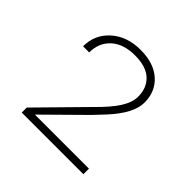

<svg xmlns="http://www.w3.org/2000/svg" viewBox="-115 -812 584 584"><g transform="rotate(45 177.5 -519.5)"><path d="M317.9 -324.2H52.7V-345.7L194.3 -489.7Q232.9 -527.3 251 -555.7Q269 -584 269 -608.9Q269 -646.5 245.1 -668.7Q221.2 -690.9 173.8 -690.9Q124 -690.9 96.2 -665.5Q68.4 -640.1 68.4 -598.6H42Q42 -648.9 78.9 -681.9Q115.7 -714.8 173.8 -714.8Q230.5 -714.8 262.9 -686Q295.4 -657.2 295.4 -609.4Q295.4 -563.5 240.2 -503.4L208 -469.2L85.4 -348.1H317.9Z"/></g></svg>

Font: TypoPRO Roboto
Style: Regular
Weight: 250
Designer: Google
Version: Version 2.136; 2016